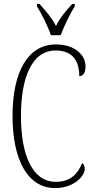

<svg xmlns="http://www.w3.org/2000/svg" viewBox="-20 -951 482 981"><path d="M240 -771H290C307 -816 337 -880 362 -918V-931H349C314 -892 289 -864 266 -818C242 -864 216 -892 182 -931H169V-918C193 -880 225 -816 240 -771ZM262 10C355 10 413 -50 413 -88C413 -103 408 -112 400 -118C377 -62 340 -22 265 -22C144 -22 87 -162 87 -358C87 -553 142 -693 264 -693C350 -693 385 -641 385 -562C405 -562 417 -579 417 -612C417 -671 361 -724 266 -724C121 -724 44 -582 44 -358C44 -137 120 10 262 10Z"/></svg>

Font: Noto Serif Armenian ExtraCondensed ExtraLight
Style: Regular
Weight: 200
Width: 2
Designer: Monotype Design Team
Foundry: Monotype Imaging Inc.
Version: Version 2.008